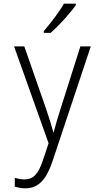

<svg xmlns="http://www.w3.org/2000/svg" viewBox="-20 -786 570 1051"><path d="M220 -616V-606H257C302 -645 365 -714 395 -758V-766H330C304 -720 260 -663 220 -616ZM117 245C197 245 237 188 269 92L477 -532H420L312 -192C297 -146 284 -102 274 -62H272C262 -98 251 -135 232 -191L113 -532H57L246 -2L214 94C188 170 161 196 113 196C95 196 77 192 61 188V236C80 241 98 245 117 245Z"/></svg>

Font: Noto Sans Mono Condensed Light
Style: Regular
Weight: 300
Width: 3
Designer: Monotype Design Team
Foundry: Monotype Imaging Inc.
Version: Version 2.014